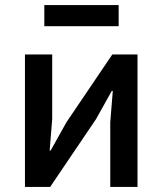

<svg xmlns="http://www.w3.org/2000/svg" viewBox="-20 -734 638 754"><path d="M78 0V-520H185V-266L175 -143H179L241 -254L421 -520H520V0H413V-254L423 -377H419L357 -266L177 0ZM154 -631V-714H446V-631Z"/></svg>

Font: IBM Plex Sans Medm
Style: Regular
Weight: 500
Designer: Mike Abbink, Paul van der Laan, Pieter van Rosmalen
Foundry: Bold Monday
Version: Version 3.005